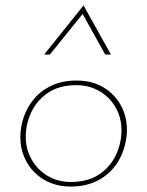

<svg xmlns="http://www.w3.org/2000/svg" viewBox="-20 -682 542 708"><path d="M240 6Q200 6 166.5 -7.5Q133 -21 108 -45.5Q83 -70 69 -103.5Q55 -137 55 -176Q55 -213 67.5 -250Q80 -287 105.5 -317.5Q131 -348 170.5 -366.5Q210 -385 263 -385Q317 -385 358.5 -361.5Q400 -338 424 -296.5Q448 -255 448 -203Q448 -174 440 -144Q432 -114 416 -87Q400 -60 375 -39Q350 -18 316.5 -6Q283 6 240 6ZM241 -11Q305 -11 346.5 -39.5Q388 -68 408 -111.5Q428 -155 428 -202Q428 -236 416 -266Q404 -296 381.5 -319Q359 -342 328.5 -355Q298 -368 262 -368Q198 -368 156.5 -339.5Q115 -311 95 -267.5Q75 -224 75 -178Q75 -132 96.5 -94Q118 -56 155.5 -33.5Q193 -11 241 -11ZM368 -481 281 -637H290L164 -481H143L288 -662L389 -481Z"/></svg>

Font: Josefin Sans Thin Thin
Style: Italic
Weight: 250
Italic angle: -7°
Version: Version 2.000